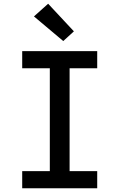

<svg xmlns="http://www.w3.org/2000/svg" viewBox="-20 -1009 640 1029"><path d="M99 0V-92H247V-643H99V-735H501V-643H353V-92H501V0ZM319 -789 162 -921 238 -989 376 -841Z"/></svg>

Font: Iosevka Curly Slab SmBdEx
Style: Regular
Weight: 600
Width: 7
Monospace: yes
Designer: Belleve Invis
Foundry: Belleve Invis
Version: Version 11.1.0; ttfautohint (v1.8.3)